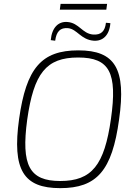

<svg xmlns="http://www.w3.org/2000/svg" viewBox="-20 -963 702 995"><path d="M535 -943H294L290 -913H531ZM330 -849C283 -853 249 -821 243 -755L266 -752C272 -799 292 -821 333 -817C380 -812 399 -757 466 -752C513 -749 547 -780 552 -843L529 -845C524 -801 504 -781 462 -784C406 -789 390 -844 330 -849ZM386 -702C194 -702 116 -609 79 -347C42 -82 102 12 292 12C482 12 561 -79 597 -343C635 -607 576 -702 386 -702ZM385 -665C548 -665 589 -586 555 -347C521 -107 456 -25 292 -25C132 -25 89 -106 121 -343C155 -583 219 -665 385 -665Z"/></svg>

Font: Exo 2 Extra Light
Style: Italic
Weight: 250
Italic angle: -8°
Designer: Natanael Gama
Version: Version 1.001;PS 001.001;hotconv 1.0.88;makeotf.lib2.5.64775